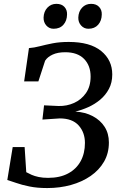

<svg xmlns="http://www.w3.org/2000/svg" viewBox="-20 -969 624 998"><path d="M225.5 8.5Q173 8.5 132.8 0.2Q92.5 -8 64 -18.2Q35.5 -28.5 18 -33.5L46 -204.5H108L116.5 -74Q129 -67 144.5 -60.2Q160 -53.5 181 -49Q202 -44.5 230 -44.5Q291.5 -44.5 334.2 -67.5Q377 -90.5 399.2 -131.2Q421.5 -172 421.5 -226Q421.5 -280.5 388.8 -317Q356 -353.5 290.5 -353.5L200.5 -347.5L209 -421.5L284.5 -418Q327.5 -417 365.2 -434Q403 -451 427 -485.5Q451 -520 451 -571Q451 -628 417 -662.8Q383 -697.5 319 -697.5Q280 -697.5 253.5 -685.2Q227 -673 214.5 -653.5L179.5 -546H105.5L130.5 -719Q157.5 -721 187.2 -728.8Q217 -736.5 253.5 -743.8Q290 -751 337.5 -751Q448 -751 505.8 -704Q563.5 -657 563.5 -582Q563.5 -539.5 546.2 -507Q529 -474.5 501 -451Q473 -427.5 439 -412.2Q405 -397 371.5 -389Q423 -386 462.2 -365.2Q501.5 -344.5 523.8 -309.8Q546 -275 546 -228.5Q546 -172.5 520.8 -128.8Q495.5 -85 451 -54.2Q406.5 -23.5 348.8 -7.5Q291 8.5 225.5 8.5ZM258.5 -819.5Q236 -819.5 221 -836.2Q206 -853 206.5 -877.5Q207.5 -909 226.2 -929Q245 -949 273 -949Q300.5 -949 315 -933Q329.5 -917 328.5 -893.5Q328 -861 309.5 -840.2Q291 -819.5 258.5 -819.5ZM439.5 -819.5Q417 -819.5 401.8 -836.2Q386.5 -853 387 -877.5Q388 -909 406.5 -929Q425 -949 453.5 -949Q480.5 -949 495.2 -933Q510 -917 509 -893.5Q508.5 -861 490 -840.2Q471.5 -819.5 439.5 -819.5Z"/></svg>

Font: Merriweather Medium
Style: Italic
Weight: 500
Italic angle: -7.8°
Version: Version 2.101